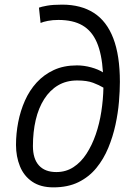

<svg xmlns="http://www.w3.org/2000/svg" viewBox="-20 -796 576 828"><path d="M210 12Q155 12 119 -12.5Q83 -37 66 -79Q49 -121 49 -171Q49 -220 58.5 -269Q68 -318 87.5 -362Q107 -406 138 -440Q169 -474 212 -494Q255 -514 312 -514Q342 -514 373 -505.5Q404 -497 424 -484Q419 -564 397.5 -613.5Q376 -663 335.5 -686.5Q295 -710 232 -710Q207 -710 186.5 -706Q166 -702 155 -697L148 -763Q158 -767 183 -771.5Q208 -776 248 -776Q329 -776 384.5 -740.5Q440 -705 468.5 -631Q497 -557 497 -443Q497 -405 493 -357Q489 -309 478 -258Q467 -207 447 -158.5Q427 -110 395.5 -71.5Q364 -33 318.5 -10.5Q273 12 210 12ZM223 -54Q264 -54 296.5 -75Q329 -96 353 -133Q377 -170 393 -216.5Q409 -263 417 -315Q425 -367 426 -418Q408 -429 381.5 -439Q355 -449 313 -449Q266 -449 230.5 -428Q195 -407 170.5 -368.5Q146 -330 134 -278.5Q122 -227 122 -166Q122 -111 148 -82.5Q174 -54 223 -54Z"/></svg>

Font: Ubuntu Sans
Style: Italic
Weight: 400
Italic angle: -13.5°
Designer: Dalton Maag Ltd
Foundry: Dalton Maag Ltd
Version: Version 1.006